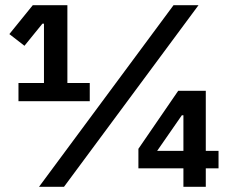

<svg xmlns="http://www.w3.org/2000/svg" viewBox="-20 -718 880 738"><path d="M685 0V-71H512V-146L665 -369H771V-138H820V-71H771V0ZM685 -275H679L584 -138H685ZM130 0 647 -698H743L226 0ZM51 -329V-399H149V-627H143L74 -542L16 -587L106 -698H239V-399H325V-329Z"/></svg>

Font: IBMPlexSans-SemiBold
Style: Regular
Weight: 600
Designer: Mike Abbink, Paul van der Laan, Pieter van Rosmalen
Foundry: Bold Monday
Version: Version 3.1